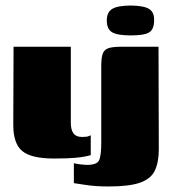

<svg xmlns="http://www.w3.org/2000/svg" viewBox="-20 -568 710 694"><path d="M175 5Q93 5 60.5 -22Q28 -49 28 -116L29 -399H236V-124Q236 -99 245.5 -86Q255 -73 276 -73Q293 -73 299.5 -75.5Q306 -78 308 -79V-7Q303 -6 290.5 -3Q278 0 251 2.5Q224 5 175 5ZM373 106Q325 106 290 100.5Q255 95 247 94V22Q254 24 270.5 26Q287 28 295 28Q333 28 339.5 8.5Q346 -11 346 -51V-329Q346 -358 351 -373Q356 -388 371 -393.5Q386 -399 417 -399H553L554 -29Q554 18 540 48Q526 78 487 92Q448 106 373 106ZM453 -440Q404 -440 385 -451.5Q366 -463 366 -494Q366 -524 386 -536Q406 -548 455 -548Q502 -547 520 -535Q538 -523 537 -494Q537 -463 520 -451.5Q503 -440 453 -440Z"/></svg>

Font: Genos Thin Black
Style: Regular
Weight: 900
Version: Version 1.010